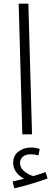

<svg xmlns="http://www.w3.org/2000/svg" viewBox="-20 -734 280 1049"><path d="M102 0 82 -714H135L155 0ZM58 295 49 257Q69 253 83.5 249.5Q98 246 112 242Q86 230 69 207Q52 184 52 157Q52 115 81.5 93.5Q111 72 149 72Q174 72 197 80L190 115Q180 112 170 110.5Q160 109 149 109Q119 109 104.5 122.5Q90 136 89 156Q90 184 113 202.5Q136 221 162 228Q200 217 229 206L240 241Q216 250 183.5 260.5Q151 271 118 280Q85 289 58 295Z"/></svg>

Font: Noto Sans Arabic Light
Style: Regular
Weight: 300
Designer: Monotype Design Team, Nadine Chahine, Nizar Qandah and Khaled Hosny
Foundry: Monotype Imaging Inc.
Version: Version 2.012; ttfautohint (v1.8.4.7-5d5b)